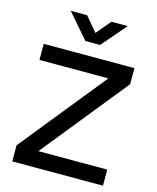

<svg xmlns="http://www.w3.org/2000/svg" viewBox="-136 -1043 929 1136"><g transform="rotate(15 328.0 -475.0)"><path d="M283.5 -800H373.5L503 -950H403L328.5 -861.5L254 -950H154ZM605.5 0V-98.5H183.5L605.5 -621.5V-720H50V-621.5H472L50 -98.5V0Z"/></g></svg>

Font: Vela Sans SemBd
Style: Regular
Weight: 600
Designer: Principal design: Mikhail Sharanda - project Manrope.
Design modification: Ravid Balaliev
Foundry: Mikhail Sharanda
Version: Version 1.001